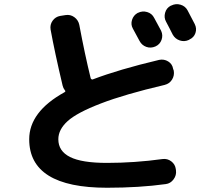

<svg xmlns="http://www.w3.org/2000/svg" viewBox="-20 -841 1040 921"><path d="M641.6 -779.3Q663.1 -790 686 -783.2Q709 -776.4 719.7 -754.9Q730.5 -735.4 752.9 -693.4Q762.7 -671.9 754.9 -649.9Q747.1 -627.9 725.6 -618.2Q703.1 -608.4 681.6 -616.2Q660.2 -624 649.4 -644.5Q644.5 -653.3 617.2 -704.1Q606.4 -723.6 613.3 -745.6Q620.1 -767.6 640.6 -779.3ZM801.8 -814.5Q823.2 -825.2 846.2 -818.4Q869.1 -811.5 879.9 -791Q913.1 -727.5 914.1 -725.6Q924.8 -704.1 917.5 -682.6Q910.2 -661.1 888.7 -651.4L885.7 -649.4Q864.3 -639.6 842.3 -647Q820.3 -654.3 808.6 -674.8Q803.7 -684.6 793 -705.6Q782.2 -726.6 776.4 -737.3Q765.6 -756.8 772 -779.8Q778.3 -802.7 798.8 -813.5ZM493.2 59.6Q120.1 59.6 120.1 -172.9Q120.1 -304.7 289.1 -398.4Q296.9 -402.3 291 -408.2Q283.2 -418 280.3 -430.7Q242.2 -591.8 222.7 -699.2Q218.8 -722.7 232.4 -741.7Q246.1 -760.7 268.6 -764.6L293.9 -768.6Q317.4 -772.5 336.4 -758.8Q355.5 -745.1 360.4 -721.7Q386.7 -581.1 415 -465.8Q416 -462.9 418.9 -460.9Q421.9 -459 424.8 -460Q549.8 -507.8 743.2 -553.7Q766.6 -558.6 786.6 -546.4Q806.6 -534.2 810.5 -510.7L813.5 -502Q817.4 -478.5 805.2 -459Q793 -439.5 769.5 -433.6Q578.1 -388.7 463.9 -344.7Q349.6 -300.8 304.7 -260.3Q259.8 -219.7 259.8 -172.9Q259.8 -116.2 315.9 -87.9Q372.1 -59.6 493.2 -59.6Q626 -59.6 759.8 -78.1Q783.2 -81.1 801.8 -66.9Q820.3 -52.7 823.2 -30.3L824.2 -23.4Q827.1 0 812.5 19.5Q797.9 39.1 775.4 42Q648.4 59.6 493.2 59.6Z"/></svg>

Font: Rounded Mgen+ 1m bold
Style: Bold
Weight: 700
Designer: [Source Han Sans]
Ryoko NISHIZUKA  (kana & ideographs); Paul D. Hunt (Latin, Greek & Cyrillic); Wenlong ZHANG  (bopomofo
Version: Version 1.059.20150602